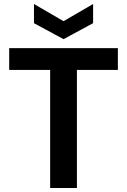

<svg xmlns="http://www.w3.org/2000/svg" viewBox="-20 -941 636 961"><path d="M231 0V-591H26V-700H570V-591H365V0ZM298 -745 150 -825V-921L298 -835L446 -921V-825Z"/></svg>

Font: DM Sans 20pt
Style: Bold
Weight: 700
Version: Version 4.004;gftools[0.9.30]